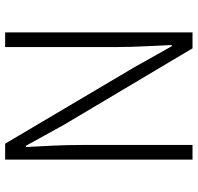

<svg xmlns="http://www.w3.org/2000/svg" viewBox="-31 -738 769 747"><g transform="rotate(90 353.5 -364.5)"><path d="M106 0H163V-437C163 -510 158 -578 155 -648H160L242 -502L539 0H601V-729H544V-297C544 -226 548 -153 552 -81H547L466 -228L168 -729H106Z"/></g></svg>

Font: Genne Gothic Light
Style: Regular
Weight: 300
Designer: Ryoko NISHIZUKA (kana & ideographs); Paul D. Hunt (Latin, Greek & Cyrillic); Wenlong ZHANG (bopomofo); Sandoll Communica
Foundry: Adobe Systems Incorporated
Version: Version 1.004;PS 1.004;hotconv 16.6.51;makeotf.lib2.5.65220